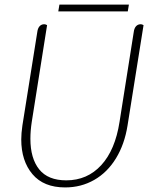

<svg xmlns="http://www.w3.org/2000/svg" viewBox="-20 -810 655 840"><path d="M73 -200Q73 -226 78 -261L143 -669Q145 -686 153 -695Q161 -704 174 -704Q179 -704 186 -700L119 -277Q113 -238 113 -203Q113 -117 151.5 -69Q190 -21 270 -21Q362 -21 423 -87.5Q484 -154 503 -277L565 -669Q567 -686 575 -695Q583 -704 596 -704Q601 -704 608 -700L538 -261Q525 -179 487.5 -117.5Q450 -56 392.5 -23Q335 10 265 10Q171 10 122 -48Q73 -106 73 -200ZM240 -790H544L539 -760H235Z"/></svg>

Font: Thasadith
Style: Italic
Weight: 400
Italic angle: -9°
Designer: Cadson Demak Co.,Ltd.
Foundry: Cadson Demak Co.,Ltd.
Version: Version 1.000; ttfautohint (v1.6)